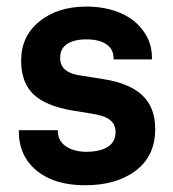

<svg xmlns="http://www.w3.org/2000/svg" viewBox="-20 -546 514 572"><path d="M89.8 -37.1Q36.1 -81.1 36.1 -154.3V-158.2H152.3V-156.2Q152.3 -127 175.8 -110.4Q200.2 -93.8 237.3 -93.8Q277.3 -93.8 300.8 -108.4Q324.2 -123 324.2 -152.3Q324.2 -176.8 306.6 -189.5Q290 -202.1 250 -208L195.3 -216.8Q116.2 -230.5 80.1 -264.6Q43 -299.8 43 -365.2Q43 -438.5 97.7 -482.4Q152.3 -526.4 237.3 -526.4Q294.9 -526.4 339.8 -506.8Q382.8 -488.3 408.2 -452.1Q432.6 -418 432.6 -375V-369.1H318.4V-372.1Q318.4 -399.4 296.9 -414.1Q275.4 -428.7 237.3 -428.7Q199.2 -428.7 178.7 -414.1Q159.2 -400.4 159.2 -374Q159.2 -350.6 174.8 -337.9Q191.4 -324.2 224.6 -320.3L286.1 -310.5Q364.3 -298.8 403.3 -262.7Q442.4 -226.6 442.4 -161.1Q442.4 -81.1 383.8 -37.1Q326.2 5.9 233.4 5.9Q142.6 5.9 89.8 -37.1Z"/></svg>

Font: DINish
Style: Bold
Weight: 700
Designer: Bert Driehuis
Foundry: Playbeing
Version: Version 3.008; git-95204e4c-release